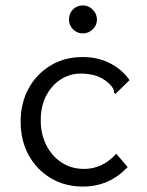

<svg xmlns="http://www.w3.org/2000/svg" viewBox="-20 -676 540 707"><path d="M285 11Q219 11 167 -20Q115 -51 85.5 -105Q56 -159 56 -228Q56 -297 85.5 -350.5Q115 -404 166.5 -435Q218 -466 284 -466Q340 -466 384.5 -443.5Q429 -421 457 -381L412 -337L405 -330L400 -335Q400 -343 396.5 -350Q393 -357 381 -369Q359 -389 334 -397Q309 -405 276 -405Q238 -405 204.5 -384Q171 -363 150.5 -324.5Q130 -286 130 -233Q130 -182 150.5 -141.5Q171 -101 207 -77.5Q243 -54 289 -54Q358 -54 408 -110L450 -61Q383 11 285 11ZM285 -553Q264 -553 249 -568Q234 -583 234 -604Q234 -626 248.5 -641Q263 -656 285 -656Q306 -656 321.5 -640.5Q337 -625 337 -604Q337 -583 321.5 -568Q306 -553 285 -553Z"/></svg>

Font: Inconsolata Nerd Font Mono
Style: Regular
Weight: 400
Monospace: yes
Designer: Raph Levien, Cyreal, Brenton Simpson
Foundry: Raph Levien, Cyreal, Google
Version: Version 3.000; ttfautohint (v1.8.3);Nerd Fonts 3.0.2